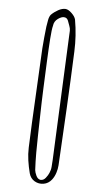

<svg xmlns="http://www.w3.org/2000/svg" viewBox="-54 -690 428 824"><g transform="rotate(5 160.0 -278.0)"><path d="M110 -479Q112 -502 114 -526Q116 -550 119 -573Q121 -587 124 -602.5Q127 -618 134 -626Q146 -638 163 -647.5Q180 -657 195 -656Q207 -655 221.5 -641Q236 -627 239 -614Q251 -546 248 -477Q243 -353 236.5 -230Q230 -107 223 15Q222 31 216.5 48Q211 65 201 78Q187 96 166 99.5Q145 103 127 92.5Q109 82 103 60Q96 33 92 5.5Q88 -22 89 -50Q93 -157 99 -264.5Q105 -372 110 -479ZM124 -106Q123 -69 123 -30.5Q123 8 125 44Q126 54 132.5 68Q139 82 151 84Q164 85 173.5 73Q183 61 187 51Q193 38 194 23.5Q195 9 196 -6Q208 -273 220 -543Q221 -554 221 -564.5Q221 -575 217 -585Q214 -595 209 -607Q204 -619 193 -620Q182 -622 165.5 -610.5Q149 -599 147 -579Q143 -565 140 -523Q137 -481 134.5 -424.5Q132 -368 129.5 -307.5Q127 -247 126 -193.5Q125 -140 124 -106Z"/></g></svg>

Font: Shizuru
Style: Regular
Weight: 400
Version: Version 1.000